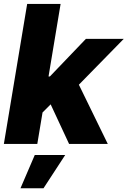

<svg xmlns="http://www.w3.org/2000/svg" viewBox="-25 -748 663 998"><path d="M175.8 -143.1 210.4 -350.6H234.4L421.4 -545.9H618.2L343.8 -265.6H298.3ZM-4.9 0 116.2 -727.5H290L168.9 0ZM334 0 228.5 -226.6 364.3 -350.1 535.2 0ZM81.5 230.5 155.8 57.6H314L201.2 230.5Z"/></svg>

Font: Inter Tight ExtraBold
Style: Italic
Weight: 800
Italic angle: -9.39999°
Designer: Rasmus Andersson
Foundry: rsms
Version: Version 3.004